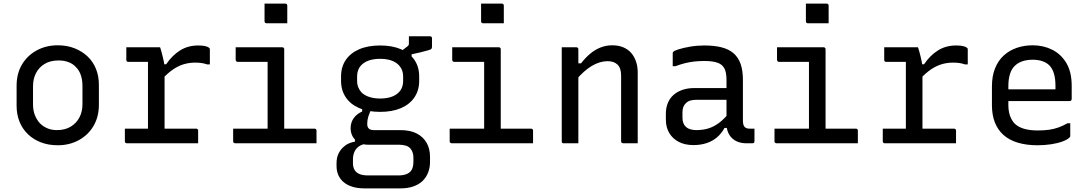

<svg xmlns="http://www.w3.org/2000/svg" viewBox="-20 -794 6040 1064"><path d="M300 -543Q351 -543 393 -526.5Q435 -510 465.5 -481Q496 -452 512 -412Q528 -372 528 -324V-213Q528 -147 498.5 -96.5Q469 -46 417 -17.5Q365 11 300 11Q249 11 207 -5Q165 -21 134.5 -50.5Q104 -80 88 -120Q72 -160 72 -208V-319Q72 -386 101.5 -436Q131 -486 183 -514.5Q235 -543 300 -543ZM305 -459Q259 -459 227.5 -440Q196 -421 179.5 -389Q163 -357 163 -316V-215Q163 -182 173.5 -155.5Q184 -129 202 -110Q219 -93 242.5 -83Q266 -73 295 -73Q341 -73 372.5 -92.5Q404 -112 420.5 -144Q437 -176 437 -216V-317Q437 -352 427.5 -379Q418 -406 399 -424Q383 -441 359 -450Q335 -459 305 -459Z M800 -49V-95Q800 -111 800 -127Q800 -143 800 -159.5Q800 -176 800 -191Q800 -235 800 -278Q800 -321 800 -364.5Q800 -408 800 -451H785Q762 -451 737.5 -451Q713 -451 691 -451Q686 -451 683 -454Q680 -457 680 -462Q680 -480 680 -497Q680 -514 680 -532Q692 -532 706.5 -532Q721 -532 736 -532Q751 -532 767 -532Q783 -532 799.5 -532Q816 -532 833 -532Q850 -532 867 -532Q867 -532 869.5 -525Q872 -518 875 -506.5Q878 -495 881.5 -481Q885 -467 888 -452Q891 -437 892 -423Q892 -386 892 -339.5Q892 -293 892 -243Q892 -193 892 -142Q892 -91 892 -44ZM871 -438H901Q933 -486 977 -514Q1021 -542 1079 -542Q1105 -542 1119.5 -538Q1134 -534 1139 -529Q1142 -527 1142.5 -524Q1143 -521 1143 -517Q1143 -497 1143 -477Q1143 -457 1143 -437H1128Q1111 -443 1095 -445Q1079 -447 1060 -447Q1030 -447 1000 -438.5Q970 -430 939.5 -409.5Q909 -389 876 -353ZM672 -81H1067Q1071 -81 1073 -79.5Q1075 -78 1076.5 -76Q1078 -74 1078 -70Q1078 -58 1078 -46.5Q1078 -35 1078 -23.5Q1078 -12 1078 0H683Q678 0 675 -3Q672 -6 672 -11Q672 -23 672 -34.5Q672 -46 672 -57.5Q672 -69 672 -81Z M1463 -56V-96Q1463 -117 1463 -138.5Q1463 -160 1463 -181Q1463 -208 1463 -235Q1463 -262 1463 -289Q1463 -316 1463 -343Q1463 -370 1463 -397Q1463 -424 1463 -451H1448Q1423 -451 1398 -451Q1373 -451 1348 -451Q1323 -451 1297 -451Q1294 -451 1291.5 -452.5Q1289 -454 1287.5 -456.5Q1286 -459 1286 -462Q1286 -480 1286 -497Q1286 -514 1286 -532Q1329 -532 1372 -532Q1415 -532 1458 -532Q1501 -532 1544 -532Q1548 -532 1550 -530.5Q1552 -529 1553.5 -527Q1555 -525 1555 -521Q1555 -473 1555 -425.5Q1555 -378 1555 -331Q1555 -284 1555 -237.5Q1555 -191 1555 -145.5Q1555 -100 1555 -56ZM1272 -81H1723Q1727 -81 1729 -79.5Q1731 -78 1732.5 -76Q1734 -74 1734 -70Q1734 -58 1734 -46.5Q1734 -35 1734 -23.5Q1734 -12 1734 0H1283Q1280 0 1277.5 -1.5Q1275 -3 1273.5 -5Q1272 -7 1272 -11Q1272 -23 1272 -34.5Q1272 -46 1272 -57.5Q1272 -69 1272 -81ZM1446 -774Q1460 -774 1474.5 -774Q1489 -774 1503.5 -774Q1518 -774 1532.5 -774Q1547 -774 1561 -774Q1566 -774 1569 -771Q1572 -768 1572 -763V-665Q1558 -665 1543.5 -665Q1529 -665 1514.5 -665Q1500 -665 1485.5 -665Q1471 -665 1457 -665Q1452 -665 1449 -668Q1446 -671 1446 -676Z M2191 -501 2239 -538Q2244 -542 2245 -545.5Q2246 -549 2246 -555Q2246 -576 2246 -582Q2246 -588 2246 -593Q2270 -593 2304.5 -593Q2339 -593 2363 -593Q2368 -593 2371 -590Q2374 -587 2374 -582V-536Q2374 -527 2370.5 -523Q2367 -519 2353.5 -515.5Q2340 -512 2310 -504L2261 -493V-463ZM2087 -542Q2154 -542 2202.5 -521Q2251 -500 2277 -461.5Q2303 -423 2303 -370V-346Q2303 -294 2277 -255Q2251 -216 2202.5 -195Q2154 -174 2087 -174Q2019 -174 1970.5 -195Q1922 -216 1896 -255Q1870 -294 1870 -346V-370Q1870 -423 1896 -461.5Q1922 -500 1970.5 -521Q2019 -542 2087 -542ZM2087 -468Q2027 -468 1993 -442.5Q1959 -417 1959 -370V-346Q1959 -326 1965.5 -310Q1972 -294 1984 -281Q2001 -265 2027 -256.5Q2053 -248 2087 -248Q2146 -248 2180 -273.5Q2214 -299 2214 -346V-370Q2214 -390 2207.5 -406Q2201 -422 2188 -435Q2172 -451 2146.5 -459.5Q2121 -468 2087 -468ZM1987 -207 2041 -195Q2028 -170 2021.5 -149.5Q2015 -129 2015 -108Q2015 -89 2024.5 -81Q2034 -73 2051 -73H2198Q2254 -73 2290 -54Q2326 -35 2344.5 -2Q2363 31 2363 75V104Q2363 135 2352.5 162Q2342 189 2322 208.5Q2302 228 2271 239Q2240 250 2198 250H2001Q1962 250 1933 241Q1904 232 1884.5 215.5Q1865 199 1855 176.5Q1845 154 1845 126V109Q1845 78 1857.5 54Q1870 30 1892.5 13Q1915 -4 1947 -9V-39L2012 2Q1983 6 1966.5 19Q1950 32 1943 50Q1936 68 1936 88V112Q1936 131 1944 146Q1952 161 1970 169.5Q1988 178 2017 178H2190Q2205 178 2217 175.5Q2229 173 2238 168.5Q2247 164 2253 158Q2263 148 2267 133.5Q2271 119 2271 103V80Q2271 47 2253 27.5Q2235 8 2190 8H2018Q1993 8 1971 -3Q1949 -14 1936 -35Q1923 -56 1923 -84Q1923 -115 1940 -139Q1957 -163 1987 -176Z M2663 -56V-96Q2663 -117 2663 -138.5Q2663 -160 2663 -181Q2663 -208 2663 -235Q2663 -262 2663 -289Q2663 -316 2663 -343Q2663 -370 2663 -397Q2663 -424 2663 -451H2648Q2623 -451 2598 -451Q2573 -451 2548 -451Q2523 -451 2497 -451Q2494 -451 2491.5 -452.5Q2489 -454 2487.5 -456.5Q2486 -459 2486 -462Q2486 -480 2486 -497Q2486 -514 2486 -532Q2529 -532 2572 -532Q2615 -532 2658 -532Q2701 -532 2744 -532Q2748 -532 2750 -530.5Q2752 -529 2753.5 -527Q2755 -525 2755 -521Q2755 -473 2755 -425.5Q2755 -378 2755 -331Q2755 -284 2755 -237.5Q2755 -191 2755 -145.5Q2755 -100 2755 -56ZM2472 -81H2923Q2927 -81 2929 -79.5Q2931 -78 2932.5 -76Q2934 -74 2934 -70Q2934 -58 2934 -46.5Q2934 -35 2934 -23.5Q2934 -12 2934 0H2483Q2480 0 2477.5 -1.5Q2475 -3 2473.5 -5Q2472 -7 2472 -11Q2472 -23 2472 -34.5Q2472 -46 2472 -57.5Q2472 -69 2472 -81ZM2646 -774Q2660 -774 2674.5 -774Q2689 -774 2703.5 -774Q2718 -774 2732.5 -774Q2747 -774 2761 -774Q2766 -774 2769 -771Q2772 -768 2772 -763V-665Q2758 -665 2743.5 -665Q2729 -665 2714.5 -665Q2700 -665 2685.5 -665Q2671 -665 2657 -665Q2652 -665 2649 -668Q2646 -671 2646 -676Z M3514 0Q3492 0 3473.5 0Q3455 0 3433 0Q3430 0 3427.5 -1.5Q3425 -3 3423.5 -5Q3422 -7 3422 -11Q3422 -72 3422 -132.5Q3422 -193 3422 -253.5Q3422 -314 3422 -375Q3422 -416 3402.5 -435.5Q3383 -455 3347 -455Q3326 -455 3304 -448.5Q3282 -442 3260 -429Q3238 -416 3215.5 -396Q3193 -376 3170 -348V-443H3200Q3223 -473 3249.5 -495.5Q3276 -518 3307 -530.5Q3338 -543 3373 -543Q3407 -543 3433.5 -532Q3460 -521 3477.5 -501Q3495 -481 3504.5 -453.5Q3514 -426 3514 -393Q3514 -345 3514 -297Q3514 -249 3514 -200.5Q3514 -152 3514 -103Q3514 -77 3514 -51.5Q3514 -26 3514 0ZM3185 0Q3171 0 3158 0Q3145 0 3132 0Q3119 0 3104 0Q3101 0 3099 -0.5Q3097 -1 3095.5 -2.5Q3094 -4 3093.5 -6Q3093 -8 3093 -11Q3093 -64 3093 -117Q3093 -170 3093 -222Q3093 -274 3093 -327Q3093 -380 3093 -433Q3093 -465 3093 -490.5Q3093 -516 3093 -532Q3109 -532 3122.5 -532Q3136 -532 3148.5 -532Q3161 -532 3174 -532Q3178 -532 3180 -530.5Q3182 -529 3183.5 -527Q3185 -525 3185 -521Q3185 -435 3185 -348Q3185 -261 3185 -174Q3185 -87 3185 0Z M4097 -351Q4097 -323 4097 -295Q4097 -267 4097 -238.5Q4097 -210 4097 -182Q4097 -154 4097 -126Q4097 -113 4099.5 -104Q4102 -95 4107 -90Q4112 -85 4119 -83Q4126 -81 4136 -81Q4138 -81 4140.5 -81Q4143 -81 4146 -81H4161Q4161 -63 4161 -46Q4161 -29 4161 -11Q4161 -5 4158 -2.5Q4155 0 4150 0Q4145 0 4134.5 0Q4124 0 4115 0Q4092 0 4072 -7Q4052 -14 4037 -28Q4022 -42 4014 -62.5Q4006 -83 4006 -111Q4006 -146 4006 -183.5Q4006 -221 4006 -256Q4006 -272 4006 -288Q4006 -304 4006 -320Q4006 -336 4006 -352Q4006 -392 3994.5 -414.5Q3983 -437 3956 -446.5Q3929 -456 3883 -456Q3854 -456 3827 -453Q3800 -450 3774.5 -443.5Q3749 -437 3723 -427H3708Q3708 -445 3708 -463Q3708 -481 3708 -499Q3708 -502 3709 -504Q3710 -506 3711 -507Q3716 -513 3741.5 -521Q3767 -529 3804.5 -535.5Q3842 -542 3883 -542Q3939 -542 3979.5 -531.5Q4020 -521 4046 -498Q4072 -475 4084.5 -439Q4097 -403 4097 -351ZM3762 -142Q3762 -108 3781.5 -90.5Q3801 -73 3840 -73Q3874 -73 3904.5 -82Q3935 -91 3964 -112.5Q3993 -134 4024 -172V-85H3995Q3978 -54 3953.5 -33Q3929 -12 3896 -1Q3863 10 3823 10Q3776 10 3742 -7.5Q3708 -25 3689 -56.5Q3670 -88 3670 -132V-164Q3670 -197 3681 -223.5Q3692 -250 3712.5 -268Q3733 -286 3762 -296Q3791 -306 3827 -306Q3862 -306 3894.5 -306Q3927 -306 3959 -306Q3991 -306 4024 -306Q4033 -306 4036.5 -295.5Q4040 -285 4041 -270Q4042 -255 4042 -241Q4005 -241 3973.5 -241Q3942 -241 3910 -241Q3878 -241 3840 -241Q3819 -241 3804.5 -236.5Q3790 -232 3780 -221Q3771 -213 3766.5 -200.5Q3762 -188 3762 -172Z M4463 -56V-96Q4463 -117 4463 -138.5Q4463 -160 4463 -181Q4463 -208 4463 -235Q4463 -262 4463 -289Q4463 -316 4463 -343Q4463 -370 4463 -397Q4463 -424 4463 -451H4448Q4423 -451 4398 -451Q4373 -451 4348 -451Q4323 -451 4297 -451Q4294 -451 4291.5 -452.5Q4289 -454 4287.5 -456.5Q4286 -459 4286 -462Q4286 -480 4286 -497Q4286 -514 4286 -532Q4329 -532 4372 -532Q4415 -532 4458 -532Q4501 -532 4544 -532Q4548 -532 4550 -530.5Q4552 -529 4553.5 -527Q4555 -525 4555 -521Q4555 -473 4555 -425.5Q4555 -378 4555 -331Q4555 -284 4555 -237.5Q4555 -191 4555 -145.5Q4555 -100 4555 -56ZM4272 -81H4723Q4727 -81 4729 -79.5Q4731 -78 4732.5 -76Q4734 -74 4734 -70Q4734 -58 4734 -46.5Q4734 -35 4734 -23.5Q4734 -12 4734 0H4283Q4280 0 4277.5 -1.5Q4275 -3 4273.5 -5Q4272 -7 4272 -11Q4272 -23 4272 -34.5Q4272 -46 4272 -57.5Q4272 -69 4272 -81ZM4446 -774Q4460 -774 4474.5 -774Q4489 -774 4503.5 -774Q4518 -774 4532.5 -774Q4547 -774 4561 -774Q4566 -774 4569 -771Q4572 -768 4572 -763V-665Q4558 -665 4543.5 -665Q4529 -665 4514.5 -665Q4500 -665 4485.5 -665Q4471 -665 4457 -665Q4452 -665 4449 -668Q4446 -671 4446 -676Z M5000 -49V-95Q5000 -111 5000 -127Q5000 -143 5000 -159.5Q5000 -176 5000 -191Q5000 -235 5000 -278Q5000 -321 5000 -364.5Q5000 -408 5000 -451H4985Q4962 -451 4937.5 -451Q4913 -451 4891 -451Q4886 -451 4883 -454Q4880 -457 4880 -462Q4880 -480 4880 -497Q4880 -514 4880 -532Q4892 -532 4906.5 -532Q4921 -532 4936 -532Q4951 -532 4967 -532Q4983 -532 4999.5 -532Q5016 -532 5033 -532Q5050 -532 5067 -532Q5067 -532 5069.5 -525Q5072 -518 5075 -506.5Q5078 -495 5081.5 -481Q5085 -467 5088 -452Q5091 -437 5092 -423Q5092 -386 5092 -339.5Q5092 -293 5092 -243Q5092 -193 5092 -142Q5092 -91 5092 -44ZM5071 -438H5101Q5133 -486 5177 -514Q5221 -542 5279 -542Q5305 -542 5319.5 -538Q5334 -534 5339 -529Q5342 -527 5342.5 -524Q5343 -521 5343 -517Q5343 -497 5343 -477Q5343 -457 5343 -437H5328Q5311 -443 5295 -445Q5279 -447 5260 -447Q5230 -447 5200 -438.5Q5170 -430 5139.5 -409.5Q5109 -389 5076 -353ZM4872 -81H5267Q5271 -81 5273 -79.5Q5275 -78 5276.5 -76Q5278 -74 5278 -70Q5278 -58 5278 -46.5Q5278 -35 5278 -23.5Q5278 -12 5278 0H4883Q4878 0 4875 -3Q4872 -6 4872 -11Q4872 -23 4872 -34.5Q4872 -46 4872 -57.5Q4872 -69 4872 -81Z M5703 -543Q5762 -543 5811 -518.5Q5860 -494 5889.5 -444.5Q5919 -395 5919 -318V-245Q5919 -242 5917.5 -239.5Q5916 -237 5914 -235.5Q5912 -234 5908 -234H5649Q5632 -234 5615 -234Q5598 -234 5582 -234H5552L5539 -299H5829Q5829 -304 5829 -309Q5829 -314 5829 -319Q5829 -358 5820.5 -386.5Q5812 -415 5794 -433Q5778 -448 5755 -455.5Q5732 -463 5703 -463Q5638 -463 5603 -428.5Q5568 -394 5568 -316V-211Q5568 -189 5572 -170.5Q5576 -152 5583.5 -137Q5591 -122 5602 -110Q5622 -90 5654.5 -80.5Q5687 -71 5730 -71Q5766 -71 5794 -75Q5822 -79 5846.5 -88Q5871 -97 5896 -111H5911Q5911 -93 5911 -75Q5911 -57 5911 -40Q5911 -38 5910 -36Q5909 -34 5907 -32Q5895 -20 5868 -10Q5841 0 5805 5.5Q5769 11 5729 11Q5668 11 5620 -3.5Q5572 -18 5540.5 -46.5Q5509 -75 5493 -116Q5477 -157 5477 -211V-315Q5477 -373 5494.5 -416Q5512 -459 5543 -487Q5574 -515 5615 -529Q5656 -543 5703 -543Z"/></svg>

Font: Rec Mono Linear
Style: Regular
Weight: 400
Monospace: yes
Version: Version 1.085; ttfautohint (v1.8.4.7-5d5b)